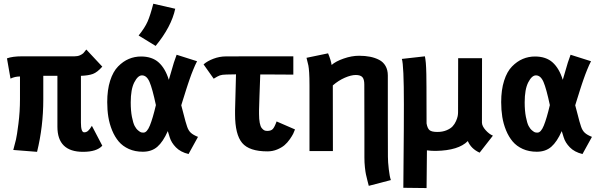

<svg xmlns="http://www.w3.org/2000/svg" viewBox="-20 -794 3145 1009"><path d="M371.6 -498Q388.2 -498 400.1 -503.4Q412.1 -508.8 418 -514.6Q423.8 -520.5 433.6 -533.7L517.6 -443.8Q491.2 -414.1 468.3 -405.5Q445.3 -397 405.3 -395.5V-149.4Q405.3 -98.6 422.4 -98.6Q433.6 -98.6 442.4 -106Q451.2 -113.3 462.9 -132.8L517.6 -28.3Q488.3 3.9 416.5 3.9Q281.7 3.9 281.7 -127.9V-395.5H207.5V-270.5Q207.5 -129.4 174.8 3.9L49.8 -5.9Q59.1 -41 64 -60.8Q68.8 -80.6 76.9 -144Q85 -207.5 85 -272.5V-392.1Q58.6 -392.1 35.2 -380.9L16.6 -487.3Q45.4 -498 95.2 -498Z M708.5 -607.4Q741.2 -647.9 755.6 -680.7Q770 -713.4 785.6 -774.4L900.9 -748Q880.9 -653.8 797.9 -552.7ZM932.6 -240.7Q937.5 -224.6 946 -189.5Q954.6 -154.3 963.4 -128.4Q970.2 -107.9 982.9 -96.2Q995.6 -84.5 1020.5 -74.7L970.7 15.6Q928.2 4.9 904.3 -19.8Q880.4 -44.4 872.1 -71.8Q865.2 -94.2 861.8 -105Q836.9 -48.8 806.9 -22.7Q776.9 3.4 730.5 3.4Q689.5 3.4 657 -11.2Q624.5 -25.9 603.8 -50.5Q583 -75.2 569.1 -109.1Q555.2 -143.1 549.3 -179.7Q543.5 -216.3 543.5 -257.3Q543.5 -321.8 558.8 -369.9Q574.2 -418 600.6 -444.8Q627 -471.7 657.2 -484.4Q687.5 -497.1 721.2 -497.1Q779.3 -497.1 814 -465.8Q848.6 -434.6 867.2 -374.5Q872.6 -391.6 879.9 -417.7Q887.2 -443.8 893.8 -465.1Q900.4 -486.3 908.2 -506.3L1015.6 -472.2Q1010.3 -461.9 1005.4 -451.2Q1000.5 -440.4 995.1 -427Q989.7 -413.6 985.8 -403.6Q981.9 -393.6 976.3 -377Q970.7 -360.4 967.5 -351.3Q964.4 -342.3 958.3 -323Q952.1 -303.7 950 -296.4Q947.8 -289.1 940.9 -267.6Q934.1 -246.1 932.6 -240.7ZM667 -255.9Q667 -211.9 673.3 -179.7Q679.7 -147.5 687.5 -132.3Q695.3 -117.2 706.1 -108.4Q716.8 -99.6 721.7 -98.4Q726.6 -97.2 730.5 -97.2H734.4Q752.4 -97.2 767.6 -134.3Q782.7 -171.4 799.3 -241.7Q780.8 -328.6 765.9 -363.3Q751 -397.9 726.1 -397.9Q704.6 -397.9 685.8 -361.3Q667 -324.7 667 -255.9Z M1313.5 -498H1373Q1373 -498 1440.9 -498H1512.7H1521.5V-401.9L1373 -402.8H1347.7Q1345.2 -345.2 1343.5 -286.9Q1341.8 -228.5 1341.3 -214.8V-195.3Q1341.3 -167 1345 -148.2Q1348.6 -129.4 1355.5 -120.8Q1362.3 -112.3 1368.9 -109.1Q1375.5 -106 1384.3 -106Q1404.3 -106 1413.6 -116Q1422.9 -126 1433.6 -155.8L1530.3 -113.8Q1526.4 -102.5 1520.8 -91.1Q1515.1 -79.6 1502.7 -61.8Q1490.2 -43.9 1475.1 -31Q1460 -18.1 1436.3 -8.3Q1412.6 1.5 1385.3 1.5Q1290 1.5 1252.7 -42.7Q1215.3 -86.9 1215.3 -193.8V-214.8Q1216.3 -239.7 1217.5 -297.6Q1218.8 -355.5 1220.2 -403.3L1169.9 -402.3Q1146.5 -401.9 1135.3 -397.7Q1124 -393.6 1103 -380.4L1049.8 -455.6Q1069.3 -473.1 1101.8 -485.4Q1134.3 -497.6 1167.5 -497.6Z M2018.1 -144.5 2018.6 29.8Q2018.6 56.2 2023.2 95.9Q2027.8 135.7 2034.2 152.3L1918 182.6Q1916 175.3 1910.9 155Q1905.8 134.8 1903.1 122.3Q1900.4 109.9 1897.7 85.4Q1895 61 1895 33.2V-102.5L1894.5 -350.1Q1894.5 -377.4 1884.3 -388.7Q1874 -399.9 1849.6 -399.9Q1825.2 -399.9 1792 -385.5Q1758.8 -371.1 1729 -345.2L1729.5 0H1606.4V-344.7Q1606.4 -387.2 1604.7 -412.4Q1603 -437.5 1600.6 -449.7Q1598.1 -461.9 1590.8 -490.2L1704.1 -513.7Q1719.2 -477.5 1722.7 -452.6Q1744.1 -471.7 1786.1 -486.3Q1828.1 -501 1867.2 -501Q1898.9 -501 1924.8 -495.8Q1950.7 -490.7 1972.4 -479.5Q1994.1 -468.3 2006.1 -447.3Q2018.1 -426.3 2018.1 -397.5Z M2223.6 -3.9 2221.7 194.3 2099.6 192.9 2102.1 -111.8Q2102.1 -130.9 2102.3 -176.3Q2102.5 -221.7 2102.5 -246.1Q2102.5 -452.1 2091.8 -484.4L2212.9 -498Q2215.8 -484.9 2217.8 -463.1Q2219.7 -441.4 2220.5 -404.1Q2221.2 -366.7 2221.2 -335.7Q2221.2 -304.7 2221.4 -244.4Q2221.7 -184.1 2221.7 -145.5Q2226.1 -119.6 2237.3 -110.1Q2248.5 -100.6 2278.3 -100.6Q2305.7 -100.6 2326.7 -109.4Q2347.7 -118.2 2358.6 -130.1Q2369.6 -142.1 2376.5 -157.7Q2383.3 -173.3 2385.3 -184.1Q2387.2 -194.8 2387.2 -204.1L2387.7 -488.3H2513.2L2512.7 -149.4Q2513.2 -131.3 2531.7 -110.4Q2550.3 -89.4 2570.3 -81.1L2500.5 8.3Q2455.6 -12.2 2438.5 -52.7Q2390.1 -3.4 2271.5 -1H2267.1Q2245.6 -1 2223.6 -3.9Z M3002.9 -240.7Q3007.8 -224.6 3016.4 -189.5Q3024.9 -154.3 3033.7 -128.4Q3040.5 -107.9 3053.2 -96.2Q3065.9 -84.5 3090.8 -74.7L3041 15.6Q2998.5 4.9 2974.6 -19.8Q2950.7 -44.4 2942.4 -71.8Q2935.5 -94.2 2932.1 -105Q2907.2 -48.8 2877.2 -22.7Q2847.2 3.4 2800.8 3.4Q2759.8 3.4 2727.3 -11.2Q2694.8 -25.9 2674.1 -50.5Q2653.3 -75.2 2639.4 -109.1Q2625.5 -143.1 2619.6 -179.7Q2613.8 -216.3 2613.8 -257.3Q2613.8 -321.8 2629.2 -369.9Q2644.5 -418 2670.9 -444.8Q2697.3 -471.7 2727.5 -484.4Q2757.8 -497.1 2791.5 -497.1Q2849.6 -497.1 2884.3 -465.8Q2918.9 -434.6 2937.5 -374.5Q2942.9 -391.6 2950.2 -417.7Q2957.5 -443.8 2964.1 -465.1Q2970.7 -486.3 2978.5 -506.3L3085.9 -472.2Q3080.6 -461.9 3075.7 -451.2Q3070.8 -440.4 3065.4 -427Q3060.1 -413.6 3056.2 -403.6Q3052.2 -393.6 3046.6 -377Q3041 -360.4 3037.8 -351.3Q3034.7 -342.3 3028.6 -323Q3022.5 -303.7 3020.3 -296.4Q3018.1 -289.1 3011.2 -267.6Q3004.4 -246.1 3002.9 -240.7ZM2737.3 -255.9Q2737.3 -211.9 2743.7 -179.7Q2750 -147.5 2757.8 -132.3Q2765.6 -117.2 2776.4 -108.4Q2787.1 -99.6 2792 -98.4Q2796.9 -97.2 2800.8 -97.2H2804.7Q2822.8 -97.2 2837.9 -134.3Q2853 -171.4 2869.6 -241.7Q2851.1 -328.6 2836.2 -363.3Q2821.3 -397.9 2796.4 -397.9Q2774.9 -397.9 2756.1 -361.3Q2737.3 -324.7 2737.3 -255.9Z"/></svg>

Font: Fantasque Sans Mono
Style: Bold
Weight: 700
Monospace: yes
Designer: Jany Belluz
Version: Version 1.8.0 ; ttfautohint (v1.8.2)